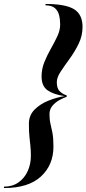

<svg xmlns="http://www.w3.org/2000/svg" viewBox="-60 -800 437 970"><path d="M170 -780Q269.8 -780 313.4 -753.9Q357 -727.8 357 -664Q357 -619.4 337.4 -579.1Q317.8 -538.8 292 -503.4Q266.2 -468.1 246.6 -438.4Q227 -408.6 227 -385Q227 -354.2 240.8 -339.9Q254.5 -325.5 277 -318V-311Q262 -306 241.5 -295.1Q221 -284.1 205.5 -266.3Q190 -248.5 190 -223Q190 -195.5 195 -174.9Q200 -154.4 205 -128.4Q210 -102.5 210 -59Q210 33.2 146.9 91.6Q83.8 150 -40 150V143Q3 143 33.4 121.5Q63.9 100 79.9 64.5Q96 29 96 -13Q96 -41 93.5 -63.3Q91 -85.6 88.5 -111.3Q86 -137 86 -175Q86 -217.5 114.6 -246.2Q143.2 -275 185 -291.6Q226.8 -308.2 266.1 -314.5Q211.1 -322.5 180.6 -343.6Q150 -364.6 150 -414Q150 -451.5 164.2 -486.4Q178.4 -521.4 197 -554Q215.6 -586.6 229.8 -617.1Q244 -647.5 244 -676Q244 -701.5 238.4 -723.6Q232.9 -745.8 216.9 -759.4Q201 -773 170 -773Z"/></svg>

Font: Bodoni* 72 Medium
Style: Italic
Weight: 500
Italic angle: -13°
Version: Version 1.002; ttfautohint (v0.97) -l 8 -r 50 -G 200 -x 14 -